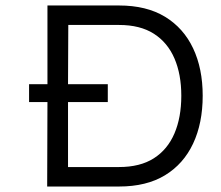

<svg xmlns="http://www.w3.org/2000/svg" viewBox="-20 -680 804 700"><path d="M414 -660Q514 -660 581.5 -619Q649 -578 684 -504Q719 -430 719 -331Q719 -231 684 -156.5Q649 -82 581.5 -41Q514 0 414 0H152L153 -308H86V-373H153V-660ZM228 -71H414Q491 -71 541 -103Q591 -135 616 -193.5Q641 -252 641 -331Q641 -409 616 -467Q591 -525 541 -557Q491 -589 414 -589H229L228 -373H373V-308H228Z"/></svg>

Font: Nata Sans
Style: Regular
Weight: 400
Designer: Daniel Uzquiano Cruz
Version: Version 1.001